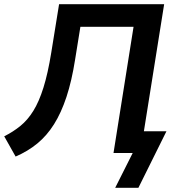

<svg xmlns="http://www.w3.org/2000/svg" viewBox="-30 -725 827 910"><path d="M516 165 599 0H508L603 -598H351L326 -443Q310 -341 285 -265.5Q260 -190 226 -136Q192 -82 147 -45Q102 -8 44 17L-10 -79Q32 -100 66.5 -128Q101 -156 128 -199.5Q155 -243 176 -310Q197 -377 213 -476L250 -705H748L652 -103H759L626 165Z"/></svg>

Font: Nunito Sans 12pt
Style: Bold Italic
Weight: 700
Italic angle: -9°
Designer: Vernon Adams
Foundry: Vernon Adams
Version: Version 3.101;gftools[0.9.27]